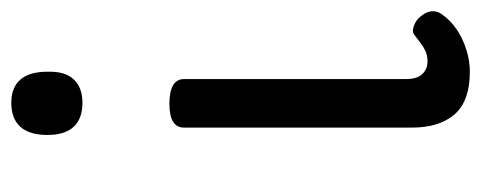

<svg xmlns="http://www.w3.org/2000/svg" viewBox="-276 -559 852 340"><g transform="rotate(-90 150.0 -389.0)"><path d="M193 17Q141 17 117.5 -10Q94 -37 94 -86V-489Q94 -502 104.5 -508.5Q115 -515 136 -515Q158 -515 169 -508.5Q180 -502 180 -489V-96Q180 -76 189 -67Q198 -58 211 -58Q222 -58 229.5 -61.5Q237 -65 243.5 -70Q250 -75 258 -81Q264 -86 274.5 -82Q285 -78 291 -70Q299 -61 300 -51Q301 -41 295 -33Q284 -17 267.5 -6Q251 5 231.5 11Q212 17 193 17ZM138 -669Q110 -669 95.5 -684.5Q81 -700 81 -731Q81 -763 95.5 -779Q110 -795 138 -795Q165 -795 179 -779Q193 -763 193 -731Q194 -700 179.5 -684.5Q165 -669 138 -669Z"/></g></svg>

Font: Playwrite PL
Style: Regular
Weight: 400
Designer: Veronika Burian, José Scaglione
Foundry: TypeTogether
Version: Version 1.002